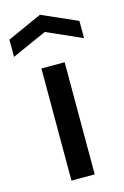

<svg xmlns="http://www.w3.org/2000/svg" viewBox="-157 -838 577 893"><g transform="rotate(-15 131.5 -391.5)"><path d="M72 -540H184V0H72ZM-37 -708 130 -783 300 -708V-625L131 -700L-37 -625Z"/></g></svg>

Font: EncodeSans
Style: Medium
Weight: 500
Designer: Pablo Impallari, Andres Torresi
Foundry: Pablo Impallari, Andres Torresi
Version: Version 1.000; ttfautohint (v1.4.1)